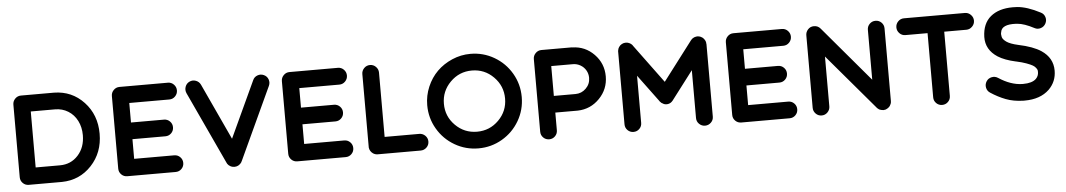

<svg xmlns="http://www.w3.org/2000/svg" viewBox="-39 -1126 8536 1538"><g transform="rotate(-5 4229.5 -357.0)"><path d="M411 -718Q554 -716 650 -613.5Q746 -511 746 -359Q746 -207 650 -104.5Q554 -2 411 0Q410 0 409 0H145Q117 0 97.5 -19.5Q78 -39 78 -67V-651Q78 -678 97.5 -698Q117 -718 145 -718H407Q408 -718 411 -718ZM611 -359Q611 -423 585 -474.5Q559 -526 512 -555Q465 -584 407 -584H212V-134H407Q496 -134 553.5 -197.5Q611 -261 611 -359Z M1326 -134Q1354 -134 1373.5 -114.5Q1393 -95 1393 -67Q1393 -39 1373.5 -19.5Q1354 0 1326 0H937Q909 0 889.5 -19.5Q870 -39 870 -67V-651Q870 -678 889.5 -698Q909 -718 937 -718H1326Q1354 -718 1373.5 -698Q1393 -678 1393 -650.5Q1393 -623 1373.5 -603Q1354 -583 1326 -583H1004V-426H1269Q1297 -426 1316.5 -406.5Q1336 -387 1336 -359Q1336 -331 1316.5 -311.5Q1297 -292 1269 -292H1004V-134Z M2130 -622 1860 -39H1859V-38Q1858 -35 1856 -31Q1855 -31 1855 -31Q1855 -30 1854.5 -29.5Q1854 -29 1854 -29Q1853 -27 1851 -25Q1850 -24 1850 -24Q1850 -24 1849.5 -23.5Q1849 -23 1849 -23Q1849 -22 1849 -22Q1848 -22 1846 -20Q1846 -19 1845 -19Q1845 -18 1844 -18Q1844 -17 1843 -16Q1842 -16 1841 -15H1840Q1838 -13 1835 -11Q1834 -10 1834 -10Q1834 -10 1833.5 -9.5Q1833 -9 1833 -9Q1831 -9 1828 -7Q1827 -6 1827 -6H1826Q1826 -6 1826 -6Q1824 -5 1821 -4Q1820 -4 1819 -3Q1816 -2 1814 -2Q1813 -1 1810 -1Q1807 -1 1807 -1Q1802 0 1799 0Q1795 0 1791 -1Q1791 -1 1790.5 -1Q1790 -1 1789 -1Q1789 -1 1788.5 -1Q1788 -1 1787 -1Q1785 -1 1783 -2Q1781 -3 1780.5 -3Q1780 -3 1779 -3Q1777 -3 1776 -4Q1773 -5 1772 -6Q1772 -6 1771 -6L1770 -7H1769Q1766 -9 1765 -9Q1764 -9 1764 -10L1763 -11H1762Q1762 -11 1761.5 -11.5Q1761 -12 1761 -12Q1758 -13 1758 -14Q1758 -14 1757.5 -14.5Q1757 -15 1757 -15Q1756 -16 1755 -16Q1753 -18 1753 -18Q1753 -18 1752 -19Q1750 -21 1749 -22Q1749 -22 1748 -23Q1748 -23 1747.5 -23.5Q1747 -24 1747 -25Q1745 -27 1743 -29Q1743 -29 1743 -29.5Q1743 -30 1742 -31Q1740 -35 1738 -39L1467 -622Q1456 -648 1465.5 -674Q1475 -700 1500 -711.5Q1525 -723 1551 -713.5Q1577 -704 1589 -679L1799 -226L2009 -679Q2020 -704 2046 -713.5Q2072 -723 2097.5 -711.5Q2123 -700 2132.5 -674Q2142 -648 2130 -622Z M2693 -134Q2721 -134 2740.5 -114.5Q2760 -95 2760 -67Q2760 -39 2740.5 -19.5Q2721 0 2693 0H2304Q2276 0 2256.5 -19.5Q2237 -39 2237 -67V-651Q2237 -678 2256.5 -698Q2276 -718 2304 -718H2693Q2721 -718 2740.5 -698Q2760 -678 2760 -650.5Q2760 -623 2740.5 -603Q2721 -583 2693 -583H2371V-426H2636Q2664 -426 2683.5 -406.5Q2703 -387 2703 -359Q2703 -331 2683.5 -311.5Q2664 -292 2636 -292H2371V-134Z M3296 -134Q3324 -134 3344 -114.5Q3364 -95 3364 -67Q3364 -39 3344 -19.5Q3324 0 3296 0H2951Q2931 0 2914 -11Q2888 -29 2884 -60Q2884 -64 2884 -67V-651Q2884 -678 2903.5 -698Q2923 -718 2951 -718Q2979 -718 2998.5 -698Q3018 -678 3018 -651V-134Z M3760 -737Q3863 -737 3950.5 -686Q4038 -635 4089 -547.5Q4140 -460 4140 -357Q4140 -254 4089 -166.5Q4038 -79 3950.5 -28Q3863 23 3760 23Q3657 23 3569.5 -28Q3482 -79 3431 -166.5Q3380 -254 3380 -357Q3380 -434 3410 -504.5Q3440 -575 3491 -625.5Q3542 -676 3612.5 -706.5Q3683 -737 3760 -737ZM3586 -183Q3658 -111 3760 -111Q3862 -111 3934 -183Q4006 -255 4006 -356.5Q4006 -458 3934 -530.5Q3862 -603 3760 -603Q3658 -603 3586 -530.5Q3514 -458 3514 -356.5Q3514 -255 3586 -183Z M4578 -717Q4681 -715 4753 -641Q4825 -567 4825 -463.5Q4825 -360 4753 -286Q4681 -212 4578 -209Q4574 -209 4571 -209H4397V-67Q4397 -39 4377.5 -19.5Q4358 0 4330 0Q4302 0 4282.5 -19.5Q4263 -39 4263 -67V-651Q4263 -678 4282.5 -698Q4302 -718 4330 -718H4571Q4574 -718 4578 -717ZM4571 -343Q4620 -343 4655.5 -378Q4691 -413 4691 -463Q4691 -496 4675 -523.5Q4659 -551 4631 -567Q4603 -583 4571 -583H4397V-343H4571Z M5650 -653V-652L5651 -651V-67Q5651 -39 5631 -19.5Q5611 0 5583.5 0Q5556 0 5536 -19.5Q5516 -39 5516 -67V-452L5344 -226Q5344 -225 5341 -222L5340 -221Q5324 -202 5302 -198.5Q5280 -195 5263 -205Q5260 -207 5260 -207Q5260 -207 5259.5 -207.5Q5259 -208 5259 -208Q5255 -210 5251 -212Q5251 -212 5250.5 -212.5Q5250 -213 5250 -213Q5245 -217 5241 -222Q5241 -222 5240 -222.5Q5239 -223 5239 -223Q5237 -226 5237 -227L5075 -446V-67Q5075 -39 5055.5 -19.5Q5036 0 5008 0Q4980 0 4960.5 -19.5Q4941 -39 4941 -67V-651Q4941 -651 4941 -652Q4941 -653 4941 -653Q4941 -656 4941 -656Q4941 -658 4942 -660Q4942 -661 4942 -661Q4943 -667 4945 -673Q4945 -674 4945 -674Q4947 -679 4950 -684Q4950 -684 4951 -686Q4954 -690 4957 -694Q4958 -695 4959.5 -696.5Q4961 -698 4962 -700Q4965 -702 4968 -704V-705H4969Q4972 -707 4975 -709Q4976 -709 4977 -710Q4979 -711 4982 -712Q4982 -713 4983 -713Q4987 -714 4992 -716Q4993 -716 4993 -716Q4994 -716 4996 -716.5Q4998 -717 4999 -717Q5002 -717 5004 -717Q5006 -718 5006 -718Q5006 -718 5007 -718Q5008 -718 5008 -718Q5012 -718 5017 -717Q5018 -717 5019 -717Q5025 -716 5030 -714Q5030 -714 5031 -713Q5037 -711 5042 -709Q5042 -708 5043 -708Q5048 -705 5052 -701Q5053 -700 5054 -700Q5058 -696 5062 -691Q5062 -690 5062 -690L5292 -378L5530 -691Q5531 -692 5531 -692Q5532 -693 5532 -693V-694Q5535 -697 5539 -700Q5539 -701 5539.5 -701Q5540 -701 5540 -702Q5544 -705 5549 -708L5550 -709H5551Q5556 -712 5561 -714H5562Q5568 -716 5574 -717Q5575 -717 5575 -717Q5580 -718 5584 -718H5585H5586Q5588 -717 5588 -717Q5590 -717 5592 -717Q5594 -717 5595.5 -716.5Q5597 -716 5599 -716Q5600 -716 5600.5 -715.5Q5601 -715 5601 -715Q5604 -715 5607 -713.5Q5610 -712 5610 -712Q5612 -711 5614 -710Q5616 -709 5617 -708Q5620 -707 5621 -706Q5621 -706 5623 -704Q5624 -704 5624 -704Q5624 -704 5624.5 -704Q5625 -704 5625 -703Q5627 -702 5627 -702Q5627 -702 5628 -701Q5631 -698 5633 -695Q5634 -695 5634 -694.5Q5634 -694 5634 -694Q5638 -690 5641 -685V-684Q5642 -684 5642 -683Q5645 -678 5647 -673Q5647 -673 5647 -672Q5649 -666 5650 -660Q5650 -659 5650 -659Q5650 -657 5650 -655Q5650 -655 5650 -653Z M6263 -134Q6291 -134 6310.5 -114.5Q6330 -95 6330 -67Q6330 -39 6310.5 -19.5Q6291 0 6263 0H5874Q5846 0 5826.5 -19.5Q5807 -39 5807 -67V-651Q5807 -678 5826.5 -698Q5846 -718 5874 -718H6263Q6291 -718 6310.5 -698Q6330 -678 6330 -650.5Q6330 -623 6310.5 -603Q6291 -583 6263 -583H5941V-426H6206Q6234 -426 6253.5 -406.5Q6273 -387 6273 -359Q6273 -331 6253.5 -311.5Q6234 -292 6206 -292H5941V-134Z M7083 -70Q7083 -67 7083 -66Q7083 -63 7082 -58Q7082 -56 7082 -55Q7081 -51 7080 -47Q7080 -47 7078 -44Q7077 -41 7076 -38Q7075 -36 7074 -35Q7073 -32 7071 -29Q7070 -29 7070 -28Q7070 -27 7069.5 -27Q7069 -27 7069 -26Q7066 -23 7062 -19Q7062 -19 7061 -18Q7058 -15 7055 -13Q7054 -12 7052 -11Q7049 -9 7046 -8Q7044 -6 7043 -6Q7040 -4 7036 -3Q7036 -3 7035 -3Q7034 -3 7034 -2Q7029 -1 7024 -1Q7024 0 7023 0Q7022 0 7021 0Q7017 0 7014 0Q7012 0 7010 -1Q7007 -1 7002 -2Q6999 -2 6999 -3Q6993 -4 6988 -6V-7Q6989 -6 6989 -6H6988Q6987 -7 6987 -7Q6987 -7 6986 -7Q6984 -8 6983 -9Q6981 -10 6979 -11Q6979 -11 6979 -11.5Q6979 -12 6978 -12Q6976 -14 6975 -15Q6974 -15 6973 -16Q6972 -17 6970 -19Q6970 -19 6969.5 -19.5Q6969 -20 6968 -20Q6966 -22 6964 -25Q6964 -25 6964 -25L6965 -24L6588 -468V-67Q6588 -40 6568.5 -20Q6549 0 6521 0Q6493 0 6473.5 -20Q6454 -40 6454 -67V-647Q6453 -675 6472 -696.5Q6491 -718 6521 -718Q6553 -718 6573 -694L6949 -250V-651Q6949 -679 6968.5 -698.5Q6988 -718 7016 -718Q7044 -718 7063.5 -698.5Q7083 -679 7083 -651V-74Q7083 -73 7083 -71.5Q7083 -70 7083 -70Z M7735 -718Q7762 -718 7782 -698Q7802 -678 7802 -650.5Q7802 -623 7782 -603Q7762 -583 7735 -583H7557V-67Q7557 -39 7537.5 -19.5Q7518 0 7490 0Q7462 0 7442.5 -19.5Q7423 -39 7423 -67V-583H7245Q7217 -583 7197.5 -603Q7178 -623 7178 -650.5Q7178 -678 7197.5 -698Q7217 -718 7245 -718Z M8411 -196Q8411 -107 8349 -46Q8277 23 8151 23Q8146 23 8140 23Q8062 21 8000.5 -2.5Q7939 -26 7880 -65Q7857 -80 7851.5 -107Q7846 -134 7861 -157.5Q7876 -181 7903.5 -186.5Q7931 -192 7954 -177Q8051 -113 8143 -111Q8148 -111 8151 -111Q8223 -111 8255 -142Q8277 -164 8277 -196Q8277 -204 8276 -210Q8275 -216 8266 -228.5Q8257 -241 8241 -250.5Q8225 -260 8191 -272.5Q8157 -285 8110 -295H8109Q8018 -315 7965 -349Q7871 -410 7873 -513Q7876 -621 7942 -675.5Q8008 -730 8120 -730Q8135 -730 8153 -729Q8154 -729 8154.5 -729Q8155 -729 8155 -729Q8236 -723 8341 -668Q8366 -656 8374.5 -629.5Q8383 -603 8370 -578Q8357 -553 8330.5 -544.5Q8304 -536 8280 -549Q8200 -591 8147 -595Q8141 -595 8136 -596Q8019 -602 8011 -539Q8008 -530 8009 -520Q8010 -510 8012 -500.5Q8014 -491 8023 -480.5Q8032 -470 8045.5 -460.5Q8059 -451 8082.5 -442Q8106 -433 8138 -426Q8257 -401 8320 -359Q8411 -298 8411 -196Z"/></g></svg>

Font: Multiround Pro
Style: Regular
Weight: 400
Designer: Ivan Filipov, Sasha Pavljenko
Version: Version 1.005;Fontself Maker 3.5.4